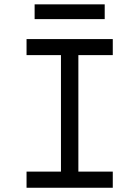

<svg xmlns="http://www.w3.org/2000/svg" viewBox="-20 -884 656 904"><path d="M267 0V-700H349V0ZM105 0V-76H511V0ZM105 -624.5V-700H511V-624.5ZM143 -794V-863.5H473V-794Z"/></svg>

Font: Overpass Mono Light
Style: Regular
Weight: 400
Monospace: yes
Version: Version 4.000